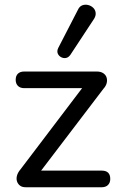

<svg xmlns="http://www.w3.org/2000/svg" viewBox="-20 -788 506 808"><path d="M88 0Q73 0 64 -7Q55 -14 51.5 -25Q48 -36 51.5 -49Q55 -62 66 -75L343 -440V-417H82Q65 -417 55.5 -426.5Q46 -436 46 -452Q46 -469 55.5 -478Q65 -487 82 -487H387Q404 -487 414.5 -480Q425 -473 428.5 -462Q432 -451 429 -438.5Q426 -426 415 -414L134 -45V-70H408Q444 -70 444 -35Q444 -19 434.5 -9.5Q425 0 408 0ZM276 -557Q268 -546 257.5 -544Q247 -542 237 -547.5Q227 -553 223 -563Q219 -573 225 -586L307 -745Q314 -761 326 -765.5Q338 -770 350.5 -767Q363 -764 372 -755.5Q381 -747 382.5 -734.5Q384 -722 376 -709Z"/></svg>

Font: Nunito ExtraLight Medium
Style: Regular
Weight: 500
Version: Version 3.602